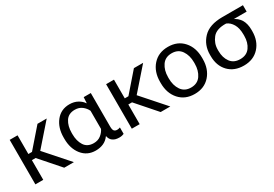

<svg xmlns="http://www.w3.org/2000/svg" viewBox="24 -1216 2741 1919"><g transform="rotate(-30 1394.5 -256.5)"><path d="M72.3 0H163.1V-227.1H206.1L405.3 0H516.6L281.7 -265.6L499.5 -513.7H393.1L205.1 -297.9H163.1V-513.7H72.3Z M765.6 9.8Q815.9 9.8 855.7 -8.1Q895.5 -25.9 922.4 -63.5H925.3Q932.1 -25.9 959.7 -5.6Q987.3 14.6 1034.7 14.6Q1051.3 14.6 1065.2 11.5Q1079.1 8.3 1088.4 3.9V-70.3Q1080.1 -66.9 1071 -65.2Q1062 -63.5 1054.7 -63.5Q1030.3 -63.5 1019.3 -77.4Q1008.3 -91.3 1008.3 -127.9V-513.7H926.3L922.4 -446.8H919.4Q900.4 -478 859.9 -500.7Q819.3 -523.4 765.6 -523.4Q668 -523.4 609.4 -450.2Q550.8 -377 550.8 -264.6V-249Q550.8 -136.7 609.4 -63.5Q668 9.8 765.6 9.8ZM785.2 -64.5Q711.9 -64.5 677.7 -117.7Q643.6 -170.9 643.6 -249V-264.6Q643.6 -342.8 677.7 -396Q711.9 -449.2 785.2 -449.2Q834 -449.2 867.7 -422.9Q901.4 -396.5 917.5 -361.3V-152.3Q902.3 -118.2 868.2 -91.3Q834 -64.5 785.2 -64.5Z M1185.1 0H1275.9V-227.1H1318.8L1518.1 0H1629.4L1394.5 -265.6L1612.3 -513.7H1505.9L1317.9 -297.9H1275.9V-513.7H1185.1Z M1663.6 -249Q1663.6 -132.8 1729.5 -59.1Q1795.4 14.6 1905.8 14.6Q2016.1 14.6 2082 -59.1Q2147.9 -132.8 2147.9 -249V-264.6Q2147.9 -380.9 2082 -454.6Q2016.1 -528.3 1905.8 -528.3Q1795.4 -528.3 1729.5 -454.6Q1663.6 -380.9 1663.6 -264.6ZM1756.3 -264.6Q1756.3 -344.2 1793.9 -399.2Q1831.5 -454.1 1905.8 -454.1Q1980 -454.1 2017.6 -399.2Q2055.2 -344.2 2055.2 -264.6V-249Q2055.2 -169.4 2017.6 -114.5Q1980 -59.6 1905.8 -59.6Q1831.5 -59.6 1793.9 -114.5Q1756.3 -169.4 1756.3 -249Z M2473.1 14.6Q2583.5 14.6 2649.4 -57.1Q2715.3 -128.9 2715.3 -241.7V-256.8Q2715.3 -329.6 2686.5 -376.2Q2657.7 -422.9 2602.5 -445.8V-439.5H2764.2V-513.7H2526.4Q2376.5 -513.7 2303.7 -437.5Q2231 -361.3 2231 -250V-234.9Q2231 -122.1 2296.9 -53.7Q2362.8 14.6 2473.1 14.6ZM2473.1 -59.6Q2398.9 -59.6 2361.3 -111.1Q2323.7 -162.6 2323.7 -239.7V-254.9Q2323.7 -327.6 2369.9 -385Q2416 -442.4 2526.9 -439Q2568.8 -422.4 2595.7 -376.7Q2622.6 -331.1 2622.6 -256.8V-241.7Q2622.6 -164.6 2585 -112.1Q2547.4 -59.6 2473.1 -59.6Z"/></g></svg>

Font: Roboto Flex
Style: Regular
Weight: 400
Designer: Berlow after Robertson
Foundry: Google
Version: Version 3.200;gftools[0.9.32]